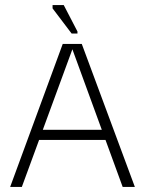

<svg xmlns="http://www.w3.org/2000/svg" viewBox="-20 -736 569 756"><path d="M20 0 227 -563H302L511 0H463L265 -542L66 0ZM121 -185 130 -225H400L408 -185ZM262 -604 187 -703V-716H231L285 -612V-604Z"/></svg>

Font: Darker Grotesque Light
Style: Regular
Weight: 400
Version: Version 1.000;gftools[0.9.28]